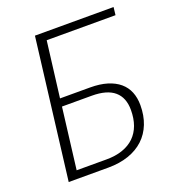

<svg xmlns="http://www.w3.org/2000/svg" viewBox="-130 -809 827 911"><g transform="rotate(-20 284.0 -354.0)"><path d="M541 -668H193.5L158.5 -387H310Q359.5 -387 396.2 -375.8Q433 -364.5 457.5 -343.8Q482 -323 494 -293.5Q506 -264 506 -227Q506 -174.5 489.5 -132.5Q473 -90.5 441.5 -61Q410 -31.5 364.5 -15.8Q319 0 261.5 0H61.5L148.5 -707.5H545.5ZM154 -347.5 116 -39.5H266.5Q313 -39.5 348.2 -51.8Q383.5 -64 407.5 -87.2Q431.5 -110.5 443.8 -144.2Q456 -178 456 -221Q456 -283 418.5 -315.2Q381 -347.5 304.5 -347.5Z"/></g></svg>

Font: Lato Light
Style: Italic
Weight: 300
Italic angle: -7°
Designer: Lukasz Dziedzic
Foundry: tyPoland Lukasz Dziedzic
Version: Version 2.007; 2014-02-27